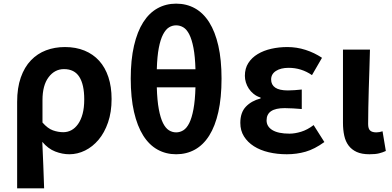

<svg xmlns="http://www.w3.org/2000/svg" viewBox="-20 -832 2151 1053"><path d="M74 -273Q74 -350 94 -407Q114 -464 149.5 -501Q185 -538 232.5 -556Q280 -574 336 -574Q396 -574 443.5 -554.5Q491 -535 524 -498.5Q557 -462 574.5 -409Q592 -356 592 -289Q592 -217 572.5 -160.5Q553 -104 520.5 -65.5Q488 -27 446.5 -6.5Q405 14 360 14Q322 14 283 -1Q244 -16 212 -54Q215 15 217.5 75Q220 135 222 201H74ZM327 -107Q351 -107 371.5 -118Q392 -129 408 -151.5Q424 -174 433 -207.5Q442 -241 442 -287Q442 -368 415 -410.5Q388 -453 331 -453Q280 -453 246.5 -408.5Q213 -364 213 -283V-160Q242 -127 270.5 -117Q299 -107 327 -107Z M840 -353Q842 -281 851 -233Q860 -185 874 -157Q888 -129 906.5 -117.5Q925 -106 946 -106Q967 -106 985.5 -117.5Q1004 -129 1018 -157Q1032 -185 1041 -233Q1050 -281 1052 -353ZM1052 -452Q1050 -523 1041 -569.5Q1032 -616 1018 -643.5Q1004 -671 985.5 -682Q967 -693 946 -693Q925 -693 907 -682Q889 -671 874.5 -643.5Q860 -616 851 -569.5Q842 -523 840 -452ZM946 -812Q1003 -812 1049 -786.5Q1095 -761 1127.5 -709.5Q1160 -658 1177.5 -581Q1195 -504 1195 -401Q1195 -296 1177.5 -218Q1160 -140 1127.5 -88.5Q1095 -37 1049 -11.5Q1003 14 946 14Q890 14 844 -11.5Q798 -37 765.5 -88.5Q733 -140 715 -218Q697 -296 697 -401Q697 -504 715 -581.5Q733 -659 765.5 -710Q798 -761 844 -786.5Q890 -812 946 -812Z M1553 14Q1500 14 1453.5 3Q1407 -8 1372.5 -30Q1338 -52 1318 -84Q1298 -116 1298 -158Q1298 -215 1328.5 -247Q1359 -279 1409 -292V-297Q1387 -304 1371 -317Q1355 -330 1344.5 -346Q1334 -362 1328.5 -380Q1323 -398 1323 -416Q1323 -457 1342 -486.5Q1361 -516 1393.5 -535.5Q1426 -555 1468 -564.5Q1510 -574 1556 -574Q1607 -574 1655.5 -558.5Q1704 -543 1746 -515L1691 -420Q1633 -460 1563 -460Q1520 -460 1493.5 -443Q1467 -426 1467 -396Q1467 -367 1489.5 -351.5Q1512 -336 1559 -336Q1576 -336 1595.5 -337.5Q1615 -339 1635 -341V-234Q1611 -236 1587.5 -237.5Q1564 -239 1541 -239Q1442 -239 1442 -172Q1442 -138 1474 -118.5Q1506 -99 1568 -99Q1597 -99 1631.5 -109.5Q1666 -120 1700 -146L1759 -53Q1705 -14 1656 0Q1607 14 1553 14Z M2006 14Q1964 14 1936.5 1.5Q1909 -11 1892 -33.5Q1875 -56 1868 -88Q1861 -120 1861 -159V-560H2009Q2008 -509 2006 -453.5Q2004 -398 2002.5 -344Q2001 -290 2000 -240.5Q1999 -191 1999 -152Q1999 -126 2010 -116Q2021 -106 2044 -106Q2060 -106 2078 -112L2096 -4Q2079 4 2059 9Q2039 14 2006 14Z"/></svg>

Font: SpoqaHanSans-Bold
Style: Regular
Weight: 700
Designer: [Spoqa Han Sans] Dong-huui Kim \uAE40 \uB3D9 \uD718   [Noto Sans] Ryoko NISHIZUKA \u897F \u585A \u6DBC \u5B50  (kana & i
Foundry: Spoqa (http://www.spoqa-han-sans.com)
Version: Version 2.000